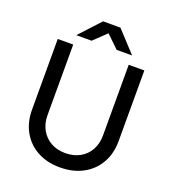

<svg xmlns="http://www.w3.org/2000/svg" viewBox="-159 -1010 1025 1144"><g transform="rotate(20 353.0 -438.0)"><path d="M351 15Q270 15 208.5 -18.5Q147 -52 113 -112.5Q79 -173 79 -252V-700H177V-252Q177 -200 199.5 -160Q222 -120 261.5 -98Q301 -76 353 -76Q405 -76 445 -98Q485 -120 507 -160Q529 -200 529 -252V-700H628V-252Q628 -173 593.5 -112.5Q559 -52 496.5 -18.5Q434 15 351 15ZM431 -759 298 -887V-891H407L529 -759ZM175 -759 297 -891H406V-887L272 -759Z"/></g></svg>

Font: Figtree Light Medium
Style: Regular
Weight: 500
Version: Version 2.001;gftools[0.9.30]